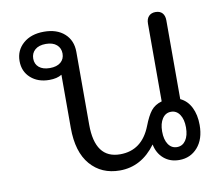

<svg xmlns="http://www.w3.org/2000/svg" viewBox="-69 -667 884 761"><g transform="rotate(-10 373.0 -287.0)"><path d="M192 -190V-404Q173 -392 142 -392Q96 -392 67 -418Q38 -444 38 -486Q38 -529 69.5 -556.5Q101 -584 153 -584Q205 -584 235.5 -556.5Q266 -529 266 -483V-190Q266 -53 367 -53Q455 -53 491 -145Q506 -184 521.5 -203.5Q537 -223 565 -231V-544Q565 -563 575 -573.5Q585 -584 602 -584Q620 -584 629.5 -573.5Q639 -563 639 -544V-227Q667 -214 682 -184Q697 -154 697 -113Q697 -56 668 -23Q639 10 594 10Q557 10 532 -11.5Q507 -33 500 -69Q442 10 355 10Q281 10 236.5 -41.5Q192 -93 192 -190ZM211 -486Q211 -508 195.5 -521.5Q180 -535 152 -535Q124 -535 108.5 -521.5Q93 -508 93 -486Q93 -464 108.5 -451Q124 -438 152 -438Q180 -438 195.5 -451Q211 -464 211 -486ZM642 -113Q642 -145 629 -164.5Q616 -184 594 -184Q572 -184 559 -164.5Q546 -145 546 -113Q546 -80 559 -61Q572 -42 594 -42Q616 -42 629 -61Q642 -80 642 -113Z"/></g></svg>

Font: Kodchasan
Style: Regular
Weight: 400
Version: Version 1.000; ttfautohint (v1.6)